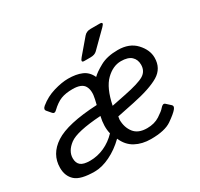

<svg xmlns="http://www.w3.org/2000/svg" viewBox="-149 -888 1127 1083"><g transform="rotate(-30 414.5 -346.5)"><path d="M437 -561.5Q412.6 -561.5 434.6 -587.4L515.6 -682.6Q531.2 -700.7 558.1 -700.7H617.2Q646 -700.7 620.1 -675.3L519.5 -575.7Q504.9 -561.5 478 -561.5ZM17.1 -107.4Q17.1 -196.3 97.9 -249Q178.7 -301.8 373.5 -311.5L381.3 -344.7Q393.6 -396.5 376.2 -427Q358.9 -457.5 299.8 -457.5Q254.9 -457.5 224.1 -445.6Q193.4 -433.6 158.7 -400.4Q144.5 -386.7 133.8 -398.9L110.8 -425.8Q99.1 -439.5 118.2 -455.1Q161.1 -490.2 213.9 -505.6Q266.6 -521 307.6 -521Q359.4 -521 395.5 -505.6Q431.6 -490.2 449.7 -450.7H450.7Q469.7 -470.2 515.6 -495.6Q561.5 -521 630.9 -521Q706.1 -521 748 -475.8Q790 -430.7 790 -379.9Q790 -310.5 732.7 -276.1Q675.3 -241.7 556.2 -217.3L446.8 -194.8Q443.8 -176.3 443.8 -175.3Q443.8 -125 470.7 -90.3Q497.6 -55.7 555.2 -55.7Q603 -55.7 637 -77.6Q670.9 -99.6 682.1 -113.3Q700.2 -135.3 712.9 -123.5L740.2 -98.6Q751.5 -88.4 737.3 -71.3Q722.2 -52.7 678.2 -22.2Q634.3 8.3 543.5 8.3Q486.3 8.3 443.1 -15.1Q399.9 -38.6 378.4 -88.9H377.4Q331.5 -43.9 277.8 -17.8Q224.1 8.3 177.2 8.3Q85.9 8.3 51.5 -22.7Q17.1 -53.7 17.1 -107.4ZM106 -118.2Q106 -87.9 123.8 -72.8Q141.6 -57.6 184.6 -57.6Q233.4 -57.6 278.1 -77.9Q322.8 -98.1 358.4 -135.7Q346.2 -184.6 360.8 -247.6Q202.1 -237.3 154.1 -201.2Q106 -165 106 -118.2ZM449.2 -262.7 538.6 -280.8Q636.2 -300.3 670.2 -321Q704.1 -341.8 704.1 -383.8Q704.1 -417 682.4 -437.3Q660.6 -457.5 614.7 -457.5Q562.5 -457.5 516.6 -412.6Q470.7 -367.7 449.2 -262.7Z"/></g></svg>

Font: Istok Web
Style: Italic
Weight: 400
Italic angle: -13°
Designer: Andrey V. Panov
Foundry: Andrey V. Panov
Version: Version 1.0.2g